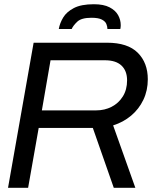

<svg xmlns="http://www.w3.org/2000/svg" viewBox="-20 -888 762 908"><path d="M18 0 139 -686H486Q584 -686 631.5 -638.5Q679 -591 679 -513Q679 -460 658 -416Q637 -372 600 -341Q563 -310 515 -295L620 0H518L419 -283H163L113 0ZM178 -366H435Q475 -366 508 -383Q541 -400 561 -432Q581 -464 581 -508Q581 -553 554.5 -578Q528 -603 476 -603H219ZM258 -751Q263 -779 279 -805.5Q295 -832 329.5 -850Q364 -868 424 -868Q470 -868 498 -853.5Q526 -839 538.5 -816.5Q551 -794 551 -769Q551 -765 550.5 -760Q550 -755 549 -751H488Q488 -762 483 -774.5Q478 -787 461.5 -795.5Q445 -804 413 -804Q365 -804 345.5 -785.5Q326 -767 319 -751Z"/></svg>

Font: Archivo VF Beta
Style: Italic
Weight: 400
Italic angle: -10°
Designer: Hector Gatti
Foundry: Omnibus-Type
Version: Version 1.002